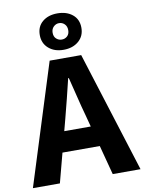

<svg xmlns="http://www.w3.org/2000/svg" viewBox="-112 -1090 875 1163"><g transform="rotate(-10 325.0 -508.5)"><path d="M-6 0 228 -743H422L656 0H485L385 -379Q369 -436 354 -498.5Q339 -561 324 -619H320Q306 -560 290.5 -498Q275 -436 260 -379L160 0ZM146 -181V-307H502V-181ZM323 -793Q267 -793 231.5 -824Q196 -855 196 -906Q196 -958 231.5 -987.5Q267 -1017 323 -1017Q380 -1017 416 -987.5Q452 -958 452 -906Q452 -855 416 -824Q380 -793 323 -793ZM323 -856Q343 -856 357 -869Q371 -882 371 -906Q371 -929 357 -943Q343 -957 323 -957Q304 -957 289.5 -943Q275 -929 275 -906Q275 -882 289.5 -869Q304 -856 323 -856Z"/></g></svg>

Font: Noto Sans SC Thin ExtraBold
Style: Regular
Weight: 800
Version: Version 2.004-H2;hotconv 1.0.118;makeotfexe 2.5.65603